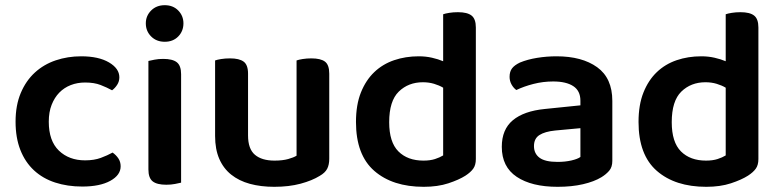

<svg xmlns="http://www.w3.org/2000/svg" viewBox="-20 -705 3008 740"><path d="M308 -387Q278 -387 252.5 -377Q227 -367 208.5 -348Q190 -329 179 -301Q168 -273 168 -236Q168 -162 207 -124.5Q246 -87 308 -87Q343 -87 368.5 -96.5Q394 -106 414 -117Q428 -107 436.5 -94Q445 -81 445 -64Q445 -30 405 -8Q365 14 297 14Q240 14 192.5 -1.5Q145 -17 111 -48.5Q77 -80 58.5 -127Q40 -174 40 -236Q40 -299 60 -346.5Q80 -394 114.5 -425.5Q149 -457 195 -472.5Q241 -488 293 -488Q360 -488 400 -464.5Q440 -441 440 -407Q440 -391 431.5 -378Q423 -365 412 -357Q392 -368 367.5 -377.5Q343 -387 308 -387Z M552 -470Q560 -472 575.5 -475Q591 -478 609 -478Q645 -478 661.5 -465Q678 -452 678 -419V-1Q670 1 654.5 4Q639 7 621 7Q585 7 568.5 -6Q552 -19 552 -52ZM542 -615Q542 -644 562.5 -664.5Q583 -685 615 -685Q647 -685 667 -664.5Q687 -644 687 -615Q687 -585 667 -564.5Q647 -544 615 -544Q583 -544 562.5 -564.5Q542 -585 542 -615Z M1249 -93Q1249 -70 1241 -54.5Q1233 -39 1212 -27Q1183 -9 1138.5 3Q1094 15 1037 15Q985 15 943 3.5Q901 -8 871 -32Q841 -56 825 -93Q809 -130 809 -181V-472Q817 -475 832.5 -477.5Q848 -480 867 -480Q902 -480 919 -467.5Q936 -455 936 -421V-183Q936 -131 962.5 -108.5Q989 -86 1038 -86Q1069 -86 1090.5 -92Q1112 -98 1123 -105V-472Q1131 -475 1146.5 -477.5Q1162 -480 1180 -480Q1216 -480 1232.5 -467.5Q1249 -455 1249 -421V-93Z M1814 -92Q1814 -69 1804 -55Q1794 -41 1774 -28Q1749 -12 1708 1.5Q1667 15 1613 15Q1493 15 1422.5 -46.5Q1352 -108 1352 -235Q1352 -301 1371 -348.5Q1390 -396 1422.5 -427Q1455 -458 1499 -473Q1543 -488 1594 -488Q1621 -488 1645 -482.5Q1669 -477 1688 -469V-650Q1696 -653 1711.5 -655.5Q1727 -658 1745 -658Q1781 -658 1797.5 -645Q1814 -632 1814 -599ZM1688 -367Q1673 -376 1653 -382Q1633 -388 1610 -388Q1554 -388 1517 -352Q1480 -316 1480 -234Q1480 -157 1515.5 -121.5Q1551 -86 1612 -86Q1638 -86 1656.5 -92Q1675 -98 1688 -106Z M2129 -81Q2158 -81 2182 -86.5Q2206 -92 2217 -100V-211L2120 -202Q2080 -198 2059 -184.5Q2038 -171 2038 -142Q2038 -113 2059.5 -97Q2081 -81 2129 -81ZM2125 -488Q2223 -488 2281.5 -446Q2340 -404 2340 -316V-85Q2340 -61 2328 -47Q2316 -33 2298 -22Q2270 -5 2227 5Q2184 15 2129 15Q2029 15 1971.5 -23.5Q1914 -62 1914 -139Q1914 -206 1956.5 -241.5Q1999 -277 2080 -285L2217 -299V-317Q2217 -355 2189.5 -373Q2162 -391 2112 -391Q2073 -391 2036 -381.5Q1999 -372 1970 -358Q1959 -366 1951.5 -379.5Q1944 -393 1944 -409Q1944 -429 1953.5 -441.5Q1963 -454 1984 -464Q2013 -476 2050 -482Q2087 -488 2125 -488Z M2903 -92Q2903 -69 2893 -55Q2883 -41 2863 -28Q2838 -12 2797 1.5Q2756 15 2702 15Q2582 15 2511.5 -46.5Q2441 -108 2441 -235Q2441 -301 2460 -348.5Q2479 -396 2511.5 -427Q2544 -458 2588 -473Q2632 -488 2683 -488Q2710 -488 2734 -482.5Q2758 -477 2777 -469V-650Q2785 -653 2800.5 -655.5Q2816 -658 2834 -658Q2870 -658 2886.5 -645Q2903 -632 2903 -599ZM2777 -367Q2762 -376 2742 -382Q2722 -388 2699 -388Q2643 -388 2606 -352Q2569 -316 2569 -234Q2569 -157 2604.5 -121.5Q2640 -86 2701 -86Q2727 -86 2745.5 -92Q2764 -98 2777 -106Z"/></svg>

Font: Baloo Tammudu 2 SemiBold
Style: Regular
Weight: 600
Designer: Maithili Shingre, Omkar Shende and Ek Type
Foundry: Ek Type
Version: Version 1.640;hotconv 1.0.111;makeotfexe 2.5.65597; ttfautoh